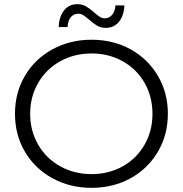

<svg xmlns="http://www.w3.org/2000/svg" viewBox="-20 -897 879 923"><path d="M420 6Q316 6 231.5 -40.5Q147 -87 99.5 -168Q52 -249 52 -350Q52 -451 99.5 -532Q147 -613 231.5 -659.5Q316 -706 420 -706Q524 -706 607.5 -660Q691 -614 739 -532.5Q787 -451 787 -350Q787 -249 739 -167.5Q691 -86 607.5 -40Q524 6 420 6ZM420 -60Q503 -60 570 -97.5Q637 -135 675 -201.5Q713 -268 713 -350Q713 -432 675 -498.5Q637 -565 570 -602.5Q503 -640 420 -640Q337 -640 269.5 -602.5Q202 -565 163.5 -498.5Q125 -432 125 -350Q125 -268 163.5 -201.5Q202 -135 269.5 -97.5Q337 -60 420 -60ZM408 -803Q390 -818 379.5 -824.5Q369 -831 357 -831Q334 -831 320 -814Q306 -797 305 -767H262Q264 -817 288 -847Q312 -877 352 -877Q375 -877 392.5 -867Q410 -857 433 -837Q449 -823 460 -816Q471 -809 483 -809Q505 -809 519 -825.5Q533 -842 535 -871H578Q576 -822 552 -792.5Q528 -763 488 -763Q465 -763 447 -773.5Q429 -784 408 -803Z"/></svg>

Font: APTA Sans Regular
Style: Regular
Weight: 400
Version: Version 7.200